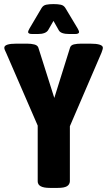

<svg xmlns="http://www.w3.org/2000/svg" viewBox="-20 -915 524 937"><path d="M223 2Q164 2 164 -30V-302L10 -657Q6 -664 3.5 -671Q1 -678 1 -682Q1 -702 61 -702H112Q132 -702 147.5 -698Q163 -694 167 -683L245 -437L322 -683Q326 -695 341 -698.5Q356 -702 377 -702H419Q482 -702 482 -682Q482 -678 480 -671.5Q478 -665 475 -657L321 -299V-30Q320 -14 306.5 -6Q293 2 262 2ZM138 -749Q117 -749 117 -759Q117 -761 119 -766Q121 -771 124 -776L183 -876Q191 -889 205.5 -892Q220 -895 240 -895H242Q262 -895 276.5 -892Q291 -889 299 -876L359 -776Q362 -771 364 -766Q366 -761 366 -759Q366 -749 346 -749H318Q277 -749 267 -767L241 -813L215 -768Q203 -749 165 -749Z"/></svg>

Font: Asap Condensed VF Beta
Style: Regular
Weight: 400
Designer: Pablo Cosgaya
Foundry: Omnibus-Type
Version: Version 1.008